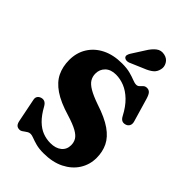

<svg xmlns="http://www.w3.org/2000/svg" viewBox="-273 -1046 1173 1173"><g transform="rotate(45 313.5 -459.0)"><path d="M332.5 15Q295 15 268.2 7.8Q241.5 0.5 223.5 -6.5Q205.5 -13.5 195.5 -13.5Q184.5 -13.5 176 -9Q167.5 -4.5 160 1.5Q152.5 7.5 144.8 12.2Q137 17 128 17Q111.5 17 102.5 8Q93.5 -1 89.5 -21.5L59 -173.5Q56 -188.5 62.5 -199Q69 -209.5 83.5 -214.5Q99 -219.5 111.8 -213.5Q124.5 -207.5 134.5 -189.5Q161.5 -140.5 191 -111.8Q220.5 -83 252.5 -70.8Q284.5 -58.5 319 -58.5Q365 -58.5 391.8 -80.5Q418.5 -102.5 418.5 -139.5Q418.5 -164 407.2 -183.2Q396 -202.5 365.2 -219.8Q334.5 -237 276 -255Q188 -281 136.8 -316Q85.5 -351 63.5 -396.5Q41.5 -442 41.5 -499.5Q41.5 -562 71.5 -610.2Q101.5 -658.5 156.2 -685.8Q211 -713 285.5 -713Q327.5 -713 356.2 -705.2Q385 -697.5 404.5 -689.5Q424 -681.5 438 -681.5Q450 -681.5 458.2 -689.8Q466.5 -698 475.2 -706.5Q484 -715 499 -715Q514.5 -715 524.8 -704.5Q535 -694 543.5 -666L588 -514Q593.5 -495.5 586.5 -481.8Q579.5 -468 563 -463.5Q547 -459 535.2 -465.2Q523.5 -471.5 515 -488Q486.5 -542.5 452 -575.8Q417.5 -609 380.8 -623.8Q344 -638.5 307.5 -638.5Q263.5 -638.5 238.5 -614.5Q213.5 -590.5 213.5 -553.5Q213.5 -528 226 -507.2Q238.5 -486.5 270 -468Q301.5 -449.5 357.5 -430Q443.5 -402 492.8 -367.5Q542 -333 562.8 -290Q583.5 -247 583.5 -194.5Q583.5 -136.5 553.5 -89Q523.5 -41.5 467.5 -13.2Q411.5 15 332.5 15ZM329.5 -869.5Q350 -903.5 373.8 -922Q397.5 -940.5 429.5 -933Q458 -926.5 471.2 -903.2Q484.5 -880 478.5 -856.5Q473 -830 453.8 -814Q434.5 -798 400 -784.5L311 -746.5Q301 -743 290.5 -744Q280 -745 273.5 -752Q267.5 -760 269.8 -769.2Q272 -778.5 277.5 -788Z"/></g></svg>

Font: Fraunces 28pt Soft Wonky
Style: Bold
Weight: 700
Version: Version 1.000;[b76b70a41]